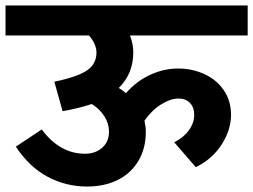

<svg xmlns="http://www.w3.org/2000/svg" viewBox="-50 -705 927 703"><path d="M438 -513.2Q438 -435.1 384.8 -382.8Q398.9 -375 411.1 -363.8Q449.2 -407.7 499.5 -430.9Q549.8 -454.1 602.1 -454.1Q653.8 -454.1 698.5 -433.6Q743.2 -413.1 769.5 -374.5Q795.9 -335.9 795.9 -284.2Q795.9 -230 762 -176.5Q728 -123 667 -92.8L587.9 -184.1Q621.1 -200.2 641.1 -227.5Q661.1 -254.9 661.1 -284.2Q661.1 -312 645.5 -328.1Q629.9 -344.2 604 -344.2Q574.2 -344.2 539.6 -322.5Q504.9 -300.8 479 -263.2Q483.9 -241.2 483.9 -222.2Q483.9 -161.1 456.5 -115.5Q429.2 -69.8 380.6 -45.9Q332 -22 269 -22Q191.9 -22 125 -57.4Q58.1 -92.8 7.8 -168L103 -231Q168.9 -142.1 261.2 -142.1Q299.3 -142.1 324.2 -164.1Q349.1 -186 349.1 -223.1Q349.1 -252.9 332 -279.5Q314.9 -306.2 286.1 -324.2Q237.3 -308.1 179.2 -297.9L148.9 -405.8Q234.9 -423.8 269 -447.5Q303.2 -471.2 303.2 -512.2Q303.2 -543 275.9 -575.2H-29.8V-685.1H856.9V-575.2H425.8Q438 -543.9 438 -513.2Z"/></svg>

Font: Sarala
Style: Bold
Weight: 700
Designer: Andres Torresi
Foundry: Huerta Tipografica
Version: Version 1.004;PS 001.003;hotconv 1.0.70;makeotf.lib2.5.58329